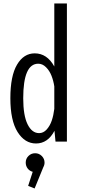

<svg xmlns="http://www.w3.org/2000/svg" viewBox="-20 -820 490 1112"><path d="M367.5 0H301.5L295.5 -62.5Q257 11 188.5 11Q123.5 11 81.8 -55.5Q40 -122 40 -251Q40 -380.5 78.8 -445.8Q117.5 -511 181 -511Q252.5 -511 294.5 -435V-800H367.5ZM114.5 -251Q114.5 -151 139.8 -100Q165 -49 206.5 -49Q231.5 -49 250.5 -70.2Q269.5 -91.5 279.8 -121.8Q290 -152 294.5 -189.5V-319.5Q289.5 -353 278 -382Q266.5 -411 246.2 -431Q226 -451 201.5 -451Q114.5 -451 114.5 -251ZM238 121.5Q238 135.5 231 148L180.5 271.5L143 256.5L169.5 175Q151.5 170.5 140.2 155.8Q129 141 129 121.5Q129 99 145 83.2Q161 67.5 183.5 67.5Q206 67.5 222 83.5Q238 99.5 238 121.5Z"/></svg>

Font: League Mono Condensed Light
Style: Regular
Weight: 300
Width: 1
Designer: Tyler Finck
Foundry: The League of Moveable Type / Tyler Finck
Version: Version 2.210